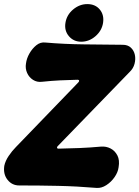

<svg xmlns="http://www.w3.org/2000/svg" viewBox="-44 -897 682 939"><path d="M83 -586Q86 -611 100 -635.5Q114 -660 134 -676Q154 -692 178 -689Q271 -681 366.5 -680Q462 -679 556 -678Q581 -678 596 -664Q611 -650 615.5 -629Q620 -608 614 -585Q608 -562 590 -545L238 -182Q234 -178 235 -174Q236 -170 242 -170Q294 -171 344.5 -173Q395 -175 450 -180Q475 -182 496.5 -171Q518 -160 530 -137Q542 -114 536 -79Q533 -55 516.5 -31Q500 -7 476 8.5Q452 24 428 22Q332 14 240 12Q148 10 50 10Q15 10 -7 -17.5Q-29 -45 -23 -86Q-18 -110 -1.5 -134.5Q15 -159 34 -178L339 -494Q344 -499 343 -503Q342 -507 335 -507Q292 -506 250 -504Q208 -502 161 -497Q137 -494 117.5 -506.5Q98 -519 88.5 -540.5Q79 -562 83 -586ZM276 -785Q282 -824 313.5 -850.5Q345 -877 383 -877Q422 -877 444 -850.5Q466 -824 460 -785Q454 -747 423 -720Q392 -693 353 -693Q316 -693 293 -720Q270 -747 276 -785Z"/></svg>

Font: Winky Sans ExtraBold
Style: Italic
Weight: 800
Italic angle: -8.97852°
Designer: Simon Atzbach
Foundry: typofactur
Version: Version 1.205